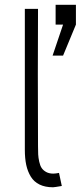

<svg xmlns="http://www.w3.org/2000/svg" viewBox="-20 -770 338 804"><path d="M202.1 14.2Q168.9 14.2 145.5 2.7Q122.1 -8.8 108.9 -30.5Q95.7 -52.2 89.8 -79.6Q84 -106.9 84 -143.1V-732.9H139.2Q137.7 -473.1 139.2 -159.2Q139.2 -137.7 139.9 -123.5Q140.6 -109.4 144.3 -92.8Q147.9 -76.2 154.5 -66.4Q161.1 -56.6 173.3 -49.8Q185.5 -43 203.1 -43Q212.4 -43 227.1 -45.9L238.8 8.8Q207.5 14.2 202.1 14.2ZM200.2 -537.1 244.1 -667H212.9V-750H297.9V-667L244.1 -537.1Z"/></svg>

Font: Kreadon Light
Style: Regular
Weight: 300
Designer: kohakuno
Foundry: StudioGnu
Version: Version 1.000;Glyphs 3.1.2 (3151)